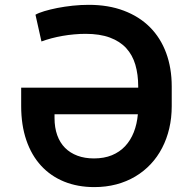

<svg xmlns="http://www.w3.org/2000/svg" viewBox="-20 -757 790 787"><path d="M366.5 9.9Q298.3 9.9 242.9 -12.6Q187.5 -35.2 148.3 -77.9Q109 -120.7 87.9 -182.5Q66.8 -244.3 66.8 -322.4V-397.7H546.5V-402.7Q546.5 -451.7 534.8 -491.7Q523.1 -531.6 497.3 -559.7Q471.6 -587.7 430.4 -603Q389.2 -618.3 330.6 -618.3Q307.9 -618.3 283.9 -616.1Q259.9 -614 236.5 -609.9Q213.1 -605.8 191.1 -600Q169 -594.1 149.9 -587L125.4 -696.7Q138.1 -704.2 161.8 -711.3Q185.4 -718.4 215 -724.3Q244.7 -730.1 278.1 -733.7Q311.4 -737.2 343.8 -737.2Q424.4 -737.2 487.6 -713.2Q550.8 -689.3 594.5 -645.6Q638.1 -601.9 661 -540.1Q683.9 -478.3 683.9 -402.7V-321.7Q683.9 -273.8 673.8 -230.6Q663.7 -187.5 644.5 -150.6Q625.4 -113.6 597.5 -84Q569.6 -54.3 534.3 -33.4Q498.9 -12.4 456.7 -1.2Q414.4 9.9 366.5 9.9ZM203.5 -288.7V-273.4Q203.5 -234 214.5 -203.1Q225.5 -172.2 246.4 -151.1Q267.4 -130 297.4 -118.8Q327.4 -107.6 365.1 -107.6Q406.6 -107.6 438.6 -120.7Q470.5 -133.9 492.9 -157.8Q515.3 -181.8 528.4 -215Q541.5 -248.2 545.1 -288.7Z"/></svg>

Font: Interop SemBd
Style: Regular
Weight: 600
Designer: Rasmus Andersson, Google, Jang Haemin
Foundry: jhaemin
Version: Version 1.008